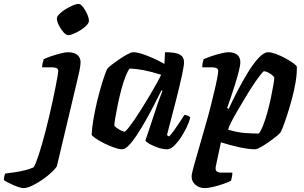

<svg xmlns="http://www.w3.org/2000/svg" viewBox="-170 -769 1568 989"><path d="M-50 200Q-57 200 -71.5 195.5Q-86 191 -102 184Q-118 177 -131.5 170Q-145 163 -150 158Q-150 149 -147.5 138Q-145 127 -143 125Q-119 122 -92 118Q-65 114 -39.5 107.5Q-14 101 3 93Q8 86 14.5 70Q21 54 29 30Q37 6 45.5 -24Q54 -54 63.5 -89.5Q73 -125 82 -164Q91 -202 99.5 -241Q108 -280 115 -315Q122 -350 126 -373.5Q130 -397 130 -402Q130 -414 122 -418Q114 -422 100 -422H47Q47 -434 50 -445.5Q53 -457 55 -464Q71 -472 95 -480Q119 -488 143 -494Q167 -500 180 -500Q211 -500 228 -486.5Q245 -473 245 -448Q245 -441 243.5 -429.5Q242 -418 239 -403Q236 -388 231 -368L123 87Q118 97 98.5 116Q79 135 52 154Q25 173 -2.5 186.5Q-30 200 -50 200ZM181 -588Q170 -588 156.5 -603.5Q143 -619 133 -639Q123 -659 123 -674Q123 -684 136 -697Q149 -710 168.5 -722Q188 -734 206 -741.5Q224 -749 234 -749Q245 -749 257.5 -733Q270 -717 279 -696.5Q288 -676 288 -662Q288 -651 275.5 -638Q263 -625 244.5 -613.5Q226 -602 209 -595Q192 -588 181 -588Z M459 0Q443 0 417.5 -9Q392 -18 366 -31Q340 -44 322 -56.5Q304 -69 302 -75Q304 -112 311.5 -156Q319 -200 329.5 -244Q340 -288 351 -325Q362 -362 371 -386.5Q380 -411 383 -415Q388 -422 405.5 -435.5Q423 -449 445 -464Q467 -479 486.5 -489.5Q506 -500 516 -500Q535 -500 561.5 -491.5Q588 -483 618 -469.5Q648 -456 677 -440L680 -500Q736 -500 757 -487.5Q778 -475 778 -449Q778 -430 767 -379.5Q756 -329 736.5 -252Q717 -175 690 -73L701 -66Q712 -77 726 -96.5Q740 -116 754.5 -138Q769 -160 780 -177Q789 -177 798.5 -172.5Q808 -168 810 -163Q805 -142 792 -114.5Q779 -87 761.5 -60.5Q744 -34 725.5 -17Q707 0 691 0Q669 0 644 -8.5Q619 -17 600.5 -27.5Q582 -38 579 -45L631 -201Q637 -220 642.5 -236Q648 -252 654 -267.5Q660 -283 667 -301L662 -304Q645 -270 624 -229Q603 -188 580 -147.5Q557 -107 535 -73.5Q513 -40 493.5 -20Q474 0 459 0ZM472 -91Q476 -91 489.5 -107.5Q503 -124 521.5 -151Q540 -178 560.5 -210.5Q581 -243 600.5 -276Q620 -309 636 -337.5Q652 -366 660 -384Q609 -400 570 -407.5Q531 -415 498 -416Q488 -404 476.5 -375Q465 -346 455 -308Q445 -270 437 -231.5Q429 -193 424 -163.5Q419 -134 419 -122Q429 -110 446 -100.5Q463 -91 472 -91Z M884 200Q857 200 837 183Q817 166 817 140Q817 128 828 87.5Q839 47 856.5 -12Q874 -71 892 -136Q903 -173 913.5 -215Q924 -257 933.5 -296.5Q943 -336 948.5 -364.5Q954 -393 954 -402Q954 -414 946 -418Q938 -422 924 -422H872Q871 -435 874.5 -448Q878 -461 879 -464Q894 -471 919 -479.5Q944 -488 969 -494Q994 -500 1007 -500Q1035 -500 1051.5 -487Q1068 -474 1068 -449Q1068 -433 1060 -401.5Q1052 -370 1040.5 -333Q1029 -296 1017.5 -263Q1006 -230 1000 -213L1008 -208Q1028 -252 1054 -302Q1080 -352 1108 -397.5Q1136 -443 1163 -471.5Q1190 -500 1211 -500Q1227 -500 1251.5 -491Q1276 -482 1300 -469Q1324 -456 1341 -443.5Q1358 -431 1359 -425Q1360 -389 1352.5 -345Q1345 -301 1333 -257Q1321 -213 1309 -176Q1297 -139 1287.5 -115Q1278 -91 1275 -87Q1269 -79 1251.5 -65Q1234 -51 1212.5 -36Q1191 -21 1172 -10.5Q1153 0 1143 0Q1112 0 1063 -10.5Q1014 -21 968 -36L942 86Q938 105 945 112.5Q952 120 968 120H1027Q1027 131 1024.5 143Q1022 155 1020 162Q1007 169 981.5 178Q956 187 929 193.5Q902 200 884 200ZM1163 -81Q1173 -92 1184.5 -121Q1196 -150 1206.5 -187.5Q1217 -225 1225 -263Q1233 -301 1238 -330Q1243 -359 1243 -370Q1237 -379 1227 -386Q1217 -393 1207 -397.5Q1197 -402 1190 -402Q1186 -402 1171.5 -383.5Q1157 -365 1136.5 -334.5Q1116 -304 1094.5 -268Q1073 -232 1053 -198Q1033 -164 1020 -138Q1007 -112 1005 -101Q1052 -87 1091 -84Q1130 -81 1163 -81Z"/></svg>

Font: Texturina 12pt
Style: Bold Italic
Weight: 700
Italic angle: -11°
Designer: Guillermo Torres Carreño
Foundry: Omnibus-Type
Version: Version 1.002